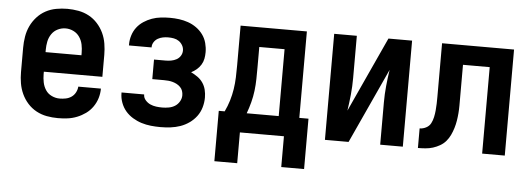

<svg xmlns="http://www.w3.org/2000/svg" viewBox="-46 -657 2593 938"><g transform="rotate(5 1250.0 -188.5)"><path d="M250 8Q222 8 195 3Q168 -2 144 -15Q120 -28 101.5 -48.5Q83 -69 71.5 -94Q60 -119 55.5 -146Q51 -173 51 -200V-320Q51 -347 55.5 -374.5Q60 -402 71.5 -426.5Q83 -451 101.5 -471.5Q120 -492 144 -505Q168 -518 195.5 -523Q223 -528 250 -528Q277 -528 304.5 -523Q332 -518 356 -505Q380 -492 398.5 -471.5Q417 -451 428.5 -426.5Q440 -402 444.5 -374.5Q449 -347 449 -320V-212H162V-200Q162 -180 166 -160Q170 -140 181 -123Q192 -106 211 -97Q230 -88 250 -88Q265 -88 280 -91Q295 -94 307.5 -102.5Q320 -111 327.5 -125Q335 -139 336 -154H447Q447 -130 440 -107Q433 -84 419 -64Q405 -44 385.5 -30Q366 -16 343.5 -7Q321 2 297.5 5Q274 8 250 8ZM162 -308H338V-320Q338 -340 334 -360Q330 -380 318.5 -397Q307 -414 288.5 -423Q270 -432 250 -432Q230 -432 211.5 -423Q193 -414 181.5 -397Q170 -380 166 -360Q162 -340 162 -320Z M753 8Q729 8 705.5 5.5Q682 3 659.5 -4Q637 -11 616.5 -23.5Q596 -36 581 -53.5Q566 -71 557.5 -94Q549 -117 549 -140V-144H660V-143Q660 -128 670.5 -116Q681 -104 694.5 -98Q708 -92 723 -90Q738 -88 753 -88Q769 -88 785.5 -91Q802 -94 815.5 -102.5Q829 -111 837.5 -125.5Q846 -140 846 -156Q846 -167 842.5 -177.5Q839 -188 831 -196Q823 -204 813.5 -209Q804 -214 793.5 -217Q783 -220 772 -221Q761 -222 750 -222H693V-318H750Q764 -318 777.5 -320.5Q791 -323 803 -329.5Q815 -336 822.5 -348Q830 -360 830 -374Q830 -388 823 -400Q816 -412 805 -419.5Q794 -427 780.5 -429.5Q767 -432 753 -432Q740 -432 727 -429.5Q714 -427 702.5 -420.5Q691 -414 683.5 -402.5Q676 -391 676 -378V-376H565V-382Q565 -404 572 -426Q579 -448 592.5 -465.5Q606 -483 625 -495.5Q644 -508 665 -515.5Q686 -523 708.5 -525.5Q731 -528 753 -528Q776 -528 798.5 -525Q821 -522 842.5 -514.5Q864 -507 883 -493.5Q902 -480 915.5 -461.5Q929 -443 935 -420.5Q941 -398 941 -376Q941 -359 938 -343.5Q935 -328 926.5 -314Q918 -300 905.5 -289.5Q893 -279 879 -272Q896 -264 911.5 -253Q927 -242 937.5 -226.5Q948 -211 952.5 -192.5Q957 -174 957 -155Q957 -130 950 -106Q943 -82 928.5 -62.5Q914 -43 893.5 -28.5Q873 -14 850 -6Q827 2 802.5 5Q778 8 753 8Z M1030 151V-96H1059Q1072 -123 1080.5 -151Q1089 -179 1093.5 -208Q1098 -237 1099 -266.5Q1100 -296 1100 -325V-520H1425V-96H1470V151H1358V0H1142V151ZM1167 -96H1324V-424H1200V-325Q1200 -296 1199.5 -267Q1199 -238 1195.5 -209Q1192 -180 1184.5 -151.5Q1177 -123 1167 -96Z M1559 0V-520H1670V-312Q1670 -272 1666 -231.5Q1662 -191 1656 -152L1825 -520H1941V0H1830V-208Q1830 -248 1834 -288.5Q1838 -329 1844 -368L1675 0Z M2015 0V-96Q2031 -96 2046.5 -104Q2062 -112 2069.5 -126.5Q2077 -141 2080.5 -157.5Q2084 -174 2085.5 -190.5Q2087 -207 2087.5 -223.5Q2088 -240 2088 -257V-520H2441V0H2330V-424H2199V-261Q2199 -242 2199 -223.5Q2199 -205 2197.5 -186.5Q2196 -168 2193 -149.5Q2190 -131 2184.5 -113Q2179 -95 2171 -78Q2163 -61 2151 -47Q2139 -33 2122.5 -23.5Q2106 -14 2088.5 -8.5Q2071 -3 2052 -1.5Q2033 0 2015 0Z"/></g></svg>

Font: Moesevka
Style: Bold
Weight: 700
Monospace: yes
Designer: Belleve Invis
Foundry: Belleve Invis
Version: Version 32.5.0; ttfautohint (v1.8.4)